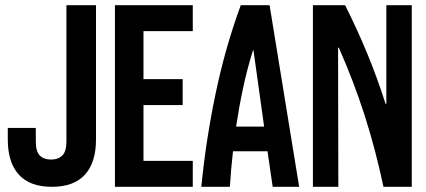

<svg xmlns="http://www.w3.org/2000/svg" viewBox="-20 -720 1641 740"><path d="M350 -700V-182Q350 -94 307.5 -47Q265 0 180 0Q95 0 52.5 -47Q10 -94 10 -182V-227H118V-175Q118 -136 133.5 -120.5Q149 -105 177 -105Q204 -105 220 -120.5Q236 -136 236 -175V-700Z M423 -700H723V-600H533V-415H684V-315H533V-100H723V0H423Z M998 -232 957 -526H955Q932 -452 916.5 -379Q901 -306 890 -232ZM756 0Q773 -177 810.5 -357Q848 -537 908 -700H1019L1133 0H1031L1011 -137H878Q870 -67 866 0Z M1186 -700H1310Q1357 -607 1395.5 -513.5Q1434 -420 1466 -320H1469V-700H1567V0H1458Q1442 -75 1424 -143Q1406 -211 1385 -276.5Q1364 -342 1339.5 -406Q1315 -470 1286 -536H1283L1284 0H1186Z"/></svg>

Font: Booming Bebas 2
Style: Regular
Weight: 400
Designer: Ryoichi Tsunekawa
Foundry: Ryoichi Tsunekawa
Version: Version 2.000